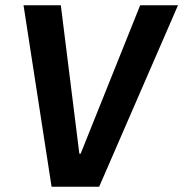

<svg xmlns="http://www.w3.org/2000/svg" viewBox="-20 -706 693 726"><path d="M175 0 69 -686H210L280 -125H285L510 -686H653L355 0Z"/></svg>

Font: Chivo Mono SemiBold
Style: Italic
Weight: 600
Italic angle: -8.05°
Monospace: yes
Version: Version 1.008